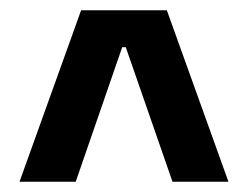

<svg xmlns="http://www.w3.org/2000/svg" viewBox="-20 -659 484 374"><path d="M138 -639H305L425 -305H316L225 -567H218L127.5 -305H18Z"/></svg>

Font: Anek Latin Medium SemiBold
Style: Regular
Weight: 600
Version: Version 1.003